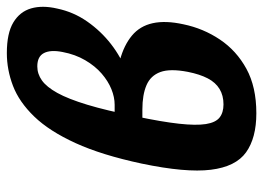

<svg xmlns="http://www.w3.org/2000/svg" viewBox="-124 -633 769 561"><g transform="rotate(-90 260.5 -352.5)"><path d="M210 12Q138 12 96 -18Q54 -48 45 -121Q36 -194 63 -323Q88 -440 123 -516.5Q158 -593 200.5 -637Q243 -681 290 -699Q337 -717 386 -717Q444 -717 475.5 -698Q507 -679 516.5 -646Q526 -613 516 -570Q506 -522 478 -482Q450 -442 412 -412.5Q374 -383 329.5 -366.5Q285 -350 240 -350L265 -398Q381 -398 437 -351.5Q493 -305 470 -201Q458 -143 425.5 -94.5Q393 -46 340 -17Q287 12 210 12ZM236 -84Q262 -84 281 -95.5Q300 -107 312 -130Q324 -153 331 -188Q341 -240 330.5 -268.5Q320 -297 292 -309Q264 -321 221 -321H166L182 -402H235Q257 -402 280.5 -411.5Q304 -421 326 -440Q348 -459 365 -488Q382 -517 389 -554Q396 -589 386 -608.5Q376 -628 347 -628Q325 -628 306 -614.5Q287 -601 269.5 -569.5Q252 -538 235 -482Q218 -426 201 -340Q185 -264 179.5 -214Q174 -164 178.5 -135.5Q183 -107 197.5 -95.5Q212 -84 236 -84Z"/></g></svg>

Font: Ysabeau Office ExtraBold
Style: Italic
Weight: 800
Italic angle: -12°
Designer: Christian Thalmann (Catharsis Fonts)
Version: Version 2.001;gftools[0.9.30]; featfreeze: tnum,lnum,ss02